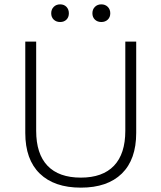

<svg xmlns="http://www.w3.org/2000/svg" viewBox="-20 -851 741 881"><path d="M605 -241Q605 -119 539 -54.5Q473 10 351 10Q229 10 162.5 -54.5Q96 -119 96 -241V-660H146V-251Q146 -145 198 -90.5Q250 -36 351 -36Q451 -36 503 -90.5Q555 -145 555 -251V-660H605ZM296 -790Q296 -772 285 -761Q274 -750 256 -750Q238 -750 226.5 -761Q215 -772 215 -790Q215 -808 226.5 -819.5Q238 -831 256 -831Q274 -831 285 -819.5Q296 -808 296 -790ZM486 -790Q486 -772 474.5 -761Q463 -750 445 -750Q427 -750 415.5 -761Q404 -772 404 -790Q404 -808 415.5 -819.5Q427 -831 445 -831Q463 -831 474.5 -819.5Q486 -808 486 -790Z"/></svg>

Font: Work Sans Light
Style: Regular
Weight: 300
Designer: Wei Huang
Foundry: Wei Huang
Version: Version 1.500